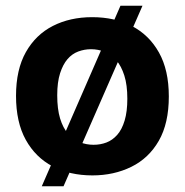

<svg xmlns="http://www.w3.org/2000/svg" viewBox="-20 -599 646 671"><path d="M126 52 401 -579H478L202 52ZM303 14Q224 14 164 -17.5Q104 -49 70 -110.5Q36 -172 36 -264Q36 -356 70.5 -417Q105 -478 165 -508.5Q225 -539 302 -539Q381 -539 441 -508Q501 -477 535.5 -415.5Q570 -354 570 -262Q570 -168 535 -107Q500 -46 439 -16Q378 14 303 14ZM307 -93Q331 -93 352 -101Q373 -109 389.5 -127.5Q406 -146 415.5 -177.5Q425 -209 425 -254Q425 -302 414.5 -335Q404 -368 386.5 -388.5Q369 -409 346 -418Q323 -427 298 -427Q275 -427 253.5 -419Q232 -411 216 -392.5Q200 -374 190 -343Q180 -312 180 -266Q180 -218 190 -185Q200 -152 218 -131.5Q236 -111 259 -102Q282 -93 307 -93Z"/></svg>

Font: Bricolage Grotesque 48pt Condensed ExtraBold
Style: Bold
Weight: 700
Version: Version 1.000;gftools[0.9.30]